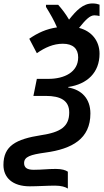

<svg xmlns="http://www.w3.org/2000/svg" viewBox="-66 -878 603 1115"><path d="M328 217V119C315 110 293 103 258 103C211 103 177 108 130 108C90 108 74 95 74 69C74 32 111 20 198 8C353 -13 459 -72 459 -219C459 -305 408 -357 330 -370V-373C441 -389 512 -457 512 -566C512 -640 467 -697 393 -716C431 -763 456 -789 482 -789C494 -789 503 -787 512 -785V-851C501 -855 489 -858 471 -858C416 -858 377 -817 335 -764C315 -798 295 -824 272 -850H201V-838C226 -797 249 -758 265 -719C203 -710 153 -687 104 -653L148 -569C195 -602 244 -624 299 -624C358 -624 388 -595 388 -545C388 -459 308 -420 215 -420H148L128 -321H200C286 -321 336 -294 336 -225C336 -143 286 -110 173 -93C26 -70 -46 -31 -46 80C-46 153 6 204 107 204C152 204 210 200 254 200C289 200 315 208 328 217Z"/></svg>

Font: Noto Sans SemiCondensed SemiBold
Style: Italic
Weight: 600
Width: 4
Italic angle: -12°
Designer: Monotype Design Team
Foundry: Monotype Imaging Inc.
Version: Version 2.013